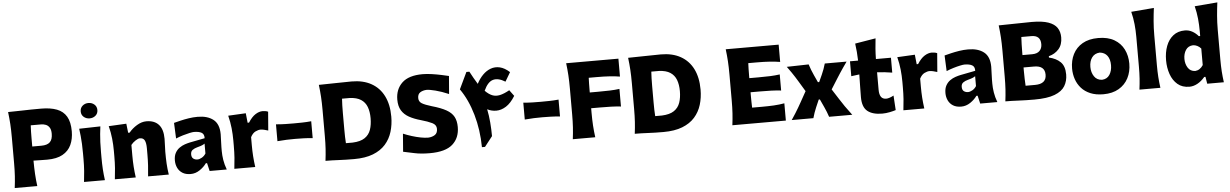

<svg xmlns="http://www.w3.org/2000/svg" viewBox="-35 -1437 13053 2038"><g transform="rotate(-5 6492.0 -418.0)"><path d="M60.5 0Q68.8 -64.9 72.8 -125.7Q76.7 -186.5 76.7 -263.2V-538.6Q76.7 -617.7 72.8 -680.4Q68.8 -743.2 60.5 -809.6Q122.6 -809.6 210.7 -812.5Q298.8 -815.4 411.6 -815.4Q512.2 -815.4 579.8 -789.6Q647.5 -763.7 681.9 -705.1Q716.3 -646.5 716.3 -547.4Q716.3 -465.8 687.3 -403.1Q658.2 -340.3 595.2 -305.2Q532.2 -270 429.2 -270Q395.5 -270 355.7 -271Q315.9 -272 284.2 -272.5Q284.7 -194.8 288.3 -130.9Q292 -66.9 300.8 0ZM287.6 -648.4Q285.6 -614.7 284.9 -579.6Q284.2 -544.4 284.2 -504.9V-422.9H380.4Q444.3 -422.9 473.1 -451.2Q502 -479.5 502 -540.5Q502 -583 486.8 -606.4Q471.7 -629.9 447.8 -639.2Q423.8 -648.4 397.5 -648.4Z M828.9 -748.9Q828.9 -786 854.9 -808.5Q881 -831.1 917.5 -831.1Q954.5 -831.1 980.6 -808.5Q1006.6 -786 1006.6 -748.9Q1006.6 -711.9 980.6 -689.6Q954.5 -667.3 917.5 -667.3Q881 -667.3 854.9 -689.6Q828.9 -711.9 828.9 -748.9ZM798.8 0Q806.2 -60.1 810.3 -116.9Q814.5 -173.8 814.5 -244.6V-300.8Q814.5 -358.9 812.3 -403.8Q810.1 -448.7 806.2 -488Q802.2 -527.3 796.9 -567.4L1022.9 -572.8Q1017.6 -532.2 1013.7 -492.2Q1009.8 -452.1 1007.8 -406Q1005.9 -359.9 1005.9 -300.8V-244.6Q1005.9 -173.8 1009.5 -116.9Q1013.2 -60.1 1021.5 0Z M1127.4 0Q1134.8 -60.1 1138.9 -116.9Q1143.1 -173.8 1143.1 -244.6V-300.8Q1143.1 -366.2 1136.2 -432.4Q1129.4 -498.5 1111.8 -567.4L1299.8 -577.1L1311 -479.5H1326.7Q1361.8 -522.5 1412.4 -553.2Q1462.9 -584 1513.7 -584Q1599.1 -584 1644.8 -533.7Q1690.4 -483.4 1690.4 -382.3Q1690.4 -345.2 1688.2 -310.1Q1686 -274.9 1686 -244.6Q1686 -173.8 1689.2 -116.9Q1692.4 -60.1 1702.1 0H1481.4Q1487.8 -60.1 1491.2 -115.7Q1494.6 -171.4 1494.6 -233.9V-297.9Q1494.6 -354.5 1480.5 -382.3Q1466.3 -410.2 1429.7 -410.2Q1410.6 -410.2 1381.8 -391.1Q1353 -372.1 1334 -347.7V-233.9Q1334 -171.4 1337.9 -115.7Q1341.8 -60.1 1350.1 0Z M1934.6 14.6Q1882.3 14.6 1847.9 -6.8Q1813.5 -28.3 1796.4 -64.2Q1779.3 -100.1 1779.3 -143.1Q1779.3 -191.9 1797.1 -223.9Q1814.9 -255.9 1842.8 -275.4Q1870.6 -294.9 1900.6 -304.9Q1930.7 -314.9 1954.6 -319.8L2114.7 -351.1Q2116.7 -394.5 2088.4 -410.9Q2060.1 -427.2 2006.3 -427.2Q1992.7 -427.2 1960.2 -420.4Q1927.7 -413.6 1887.9 -401.6Q1848.1 -389.6 1812.5 -374.5L1805.2 -541.5Q1833 -548.8 1874.3 -558.8Q1915.5 -568.8 1963.6 -576.4Q2011.7 -584 2059.6 -584Q2164.6 -584 2226.3 -535.6Q2288.1 -487.3 2288.1 -378.4Q2288.1 -350.6 2285.9 -310.8Q2283.7 -271 2283.7 -240.2V-198.7Q2283.7 -154.8 2291.5 -105Q2299.3 -55.2 2319.8 0H2137.2L2117.2 -85.4H2104Q2077.1 -46.9 2031.7 -16.1Q1986.3 14.6 1934.6 14.6ZM2019.5 -132.8Q2040.5 -132.8 2066.4 -147.5Q2092.3 -162.1 2108.9 -189V-294.4Q2099.6 -287.1 2083.5 -279.8Q2067.4 -272.5 2026.9 -261.7Q2000 -254.9 1978.5 -240Q1957 -225.1 1957 -192.9Q1957 -160.6 1975.6 -146.7Q1994.1 -132.8 2019.5 -132.8Z M2400.4 0Q2407.7 -60.1 2411.9 -116.9Q2416 -173.8 2416 -244.6V-300.8Q2416 -366.2 2409.2 -432.4Q2402.3 -498.5 2384.8 -567.4L2572.8 -577.1L2583.5 -475.1H2598.6Q2636.2 -534.2 2675.8 -559.1Q2715.3 -584 2752 -584Q2763.7 -584 2779.8 -581.8Q2795.9 -579.6 2810.5 -572.8L2794.4 -373.5Q2773.4 -380.4 2751 -385.5Q2728.5 -390.6 2714.4 -390.6Q2689 -390.6 2658.7 -375.7Q2628.4 -360.8 2606.9 -319.3V-233.9Q2606.9 -171.4 2610.8 -115.7Q2614.7 -60.1 2623 0Z M2881.8 -252.4V-432.1Q2933.1 -427.2 2980.5 -426.3Q3027.8 -425.3 3069.3 -425.3Q3111.3 -425.3 3158.9 -426.3Q3206.5 -427.2 3257.3 -432.1V-252.4Q3206.5 -257.3 3158.9 -258.8Q3111.3 -260.3 3069.3 -260.3Q3027.8 -260.3 2980.5 -258.8Q2933.1 -257.3 2881.8 -252.4Z M3371.6 0Q3379.9 -64.9 3383.8 -125.7Q3387.7 -186.5 3387.7 -263.2V-538.6Q3387.7 -617.7 3383.8 -680.4Q3379.9 -743.2 3371.6 -809.6Q3444.8 -809.6 3535.6 -812.5Q3626.5 -815.4 3720.7 -815.4Q3843.8 -815.4 3930.4 -766.8Q4017.1 -718.3 4062.7 -627Q4108.4 -535.6 4108.4 -407.2Q4108.4 -321.3 4085.4 -246.1Q4062.5 -170.9 4012 -113.8Q3961.4 -56.6 3878.7 -24.4Q3795.9 7.8 3676.3 7.8Q3587.4 7.8 3513.9 3.9Q3440.4 0 3371.6 0ZM3604 -168H3675.8Q3759.3 -171.4 3805.4 -202.6Q3851.6 -233.9 3869.9 -287.1Q3888.2 -340.3 3888.2 -409.7Q3888.2 -479 3868.9 -530Q3849.6 -581.1 3804.9 -610.1Q3760.3 -639.2 3684.1 -642.1H3604Q3601.6 -607.4 3600.6 -571Q3599.6 -534.7 3599.6 -488.3V-315.4Q3599.6 -271 3600.6 -236.1Q3601.6 -201.2 3604 -168Z M4482.4 15.6Q4387.7 15.6 4317.4 0.2Q4247.1 -15.1 4200.7 -24.4L4215.8 -215.8Q4258.8 -197.8 4306.4 -182.9Q4354 -168 4399.4 -159.2Q4444.8 -150.4 4481 -150.4Q4522.5 -152.8 4551.3 -171.6Q4580.1 -190.4 4580.1 -235.8Q4580.1 -278.3 4536.1 -299.8Q4492.2 -321.3 4418 -342.3Q4345.7 -362.3 4294.2 -391.1Q4242.7 -419.9 4215.1 -465.3Q4187.5 -510.7 4187.5 -580.6Q4187.5 -690.9 4258.5 -758.8Q4329.6 -826.7 4478 -826.7Q4524.4 -826.7 4577.1 -818.8Q4629.9 -811 4677.5 -800.8Q4725.1 -790.5 4755.9 -783.2L4740.2 -592.3Q4663.6 -625 4600.1 -641.1Q4536.6 -657.2 4505.4 -657.2Q4465.8 -655.3 4438 -637.7Q4410.2 -620.1 4410.2 -578.1Q4410.2 -540 4442.4 -520.5Q4474.6 -501 4544.9 -480Q4642.1 -452.6 4698 -421.1Q4753.9 -389.6 4777.8 -345.5Q4801.8 -301.3 4801.8 -235.8Q4801.8 -120.1 4726.1 -52.2Q4650.4 15.6 4482.4 15.6Z M5405.3 -767.6 5348.1 -670.9Q5274.4 -716.8 5217.8 -701.2Q5161.1 -685.5 5119.6 -593.8Q5158.7 -554.2 5196 -539.6Q5233.4 -524.9 5277.3 -534.4Q5321.3 -543.9 5379.9 -576.7L5427.2 -512.7Q5381.8 -438.5 5329.6 -405.5Q5277.3 -372.6 5225.3 -372.6Q5173.3 -372.6 5128.9 -396Q5143.1 -329.1 5149.2 -252.7Q5155.3 -176.3 5155.3 -107.4L5071.3 0H5038.6Q5036.6 -184.6 4989.5 -348.6Q4942.4 -512.7 4858.9 -631.3L4943.8 -809.6H4975.6Q4997.1 -769.5 5013.7 -739.7Q5030.3 -710 5053.2 -673.3Q5080.6 -727.1 5119.1 -766.1Q5157.7 -805.2 5204.1 -822Q5250.5 -838.9 5301.5 -827.1Q5352.5 -815.4 5405.3 -767.6Z M5517.1 -252.4V-432.1Q5568.4 -427.2 5615.7 -426.3Q5663.1 -425.3 5704.6 -425.3Q5746.6 -425.3 5794.2 -426.3Q5841.8 -427.2 5892.6 -432.1V-252.4Q5841.8 -257.3 5794.2 -258.8Q5746.6 -260.3 5704.6 -260.3Q5663.1 -260.3 5615.7 -258.8Q5568.4 -257.3 5517.1 -252.4Z M6006.8 0Q6015.1 -64.9 6019 -125.7Q6022.9 -186.5 6022.9 -263.2V-538.6Q6022.9 -617.7 6019 -680.4Q6015.1 -743.2 6006.8 -809.6H6563.5V-618.7Q6512.2 -627 6454.1 -630.9Q6396 -634.8 6316.9 -634.8H6231.9Q6231 -604 6230.2 -572.3Q6229.5 -540.5 6229.5 -504.9V-478.5H6318.8Q6392.1 -478.5 6444.6 -480.5Q6497.1 -482.4 6546.4 -488.8V-301.3Q6494.6 -307.1 6441.9 -308.8Q6389.2 -310.5 6318.4 -310.5H6229.5V-263.2Q6229.5 -186.5 6233.4 -125.7Q6237.3 -64.9 6246.1 0Z M6667 0Q6675.3 -64.9 6679.2 -125.7Q6683.1 -186.5 6683.1 -263.2V-538.6Q6683.1 -617.7 6679.2 -680.4Q6675.3 -743.2 6667 -809.6Q6740.2 -809.6 6831.1 -812.5Q6921.9 -815.4 7016.1 -815.4Q7139.2 -815.4 7225.8 -766.8Q7312.5 -718.3 7358.2 -627Q7403.8 -535.6 7403.8 -407.2Q7403.8 -321.3 7380.9 -246.1Q7357.9 -170.9 7307.4 -113.8Q7256.8 -56.6 7174.1 -24.4Q7091.3 7.8 6971.7 7.8Q6882.8 7.8 6809.3 3.9Q6735.8 0 6667 0ZM6899.4 -168H6971.2Q7054.7 -171.4 7100.8 -202.6Q7147 -233.9 7165.3 -287.1Q7183.6 -340.3 7183.6 -409.7Q7183.6 -479 7164.3 -530Q7145 -581.1 7100.3 -610.1Q7055.7 -639.2 6979.5 -642.1H6899.4Q6897 -607.4 6896 -571Q6895 -534.7 6895 -488.3V-315.4Q6895 -271 6896 -236.1Q6897 -201.2 6899.4 -168Z M7707 0Q7715.3 -64.9 7719.2 -125.7Q7723.1 -186.5 7723.1 -263.2V-538.6Q7723.1 -617.7 7719.2 -680.4Q7715.3 -743.2 7707 -809.6H8271V-625.5Q8219.7 -633.8 8161.4 -637.9Q8103 -642.1 8024.4 -642.1H7932.6Q7931.2 -609.4 7930.4 -575.9Q7929.7 -542.5 7929.7 -504.9V-482.4H8027.3Q8100.1 -482.4 8152.8 -484.6Q8205.6 -486.8 8254.9 -493.7V-322.3Q8203.1 -328.1 8150.4 -330.1Q8097.7 -332 8026.9 -332H7929.7V-296.9Q7929.7 -261.2 7930.4 -229.7Q7931.2 -198.2 7932.1 -168H8038.6Q8104.5 -168 8163.3 -171.1Q8222.2 -174.3 8276.9 -184.1V0Z M8339.4 0Q8366.2 -40 8384.8 -69.6Q8403.3 -99.1 8418.7 -125.5Q8434.1 -151.9 8450.7 -181.6L8512.7 -293L8450.2 -396.5Q8433.1 -425.3 8417 -450.4Q8400.9 -475.6 8381.8 -503.7Q8362.8 -531.7 8336.4 -567.4L8569.8 -572.8Q8579.6 -540.5 8591.1 -512.2Q8602.5 -483.9 8616.2 -453.1L8651.4 -376.5H8665L8699.2 -451.7Q8712.9 -482.9 8722.4 -508.8Q8731.9 -534.7 8741.2 -567.4H8973.6Q8946.8 -529.8 8928.5 -502.9Q8910.2 -476.1 8894.5 -452.1Q8878.9 -428.2 8860.4 -398.9L8790 -287.1L8859.4 -178.7Q8885.7 -137.2 8913.1 -97.4Q8940.4 -57.6 8984.4 0H8737.8Q8727.5 -29.3 8718 -54.4Q8708.5 -79.6 8694.3 -109.4L8656.2 -191.9H8644L8609.9 -113.3Q8596.2 -82 8587.9 -56.9Q8579.6 -31.7 8570.3 0Z M9303.7 15.6Q9200.7 15.6 9146.5 -28.1Q9092.3 -71.8 9092.3 -177.2Q9092.3 -231 9093.8 -289.6Q9095.2 -348.1 9096.2 -419.9L9009.8 -408.7V-567.4H9096.2Q9094.7 -616.7 9091.1 -660.4Q9087.4 -704.1 9081.1 -750L9301.3 -786.6Q9294.9 -729.5 9291 -678.7Q9287.1 -627.9 9286.1 -567.4H9446.3V-408.7Q9406.2 -415.5 9365.7 -419.9Q9325.2 -424.3 9286.1 -426.3V-239.7Q9286.1 -190.4 9303.5 -164.6Q9320.8 -138.7 9358.9 -138.7Q9374.5 -138.7 9396.2 -146Q9418 -153.3 9438.5 -165L9448.2 -9.3Q9425.3 -1.5 9384 7.1Q9342.8 15.6 9303.7 15.6Z M9529.3 0Q9536.6 -60.1 9540.8 -116.9Q9544.9 -173.8 9544.9 -244.6V-300.8Q9544.9 -366.2 9538.1 -432.4Q9531.2 -498.5 9513.7 -567.4L9701.7 -577.1L9712.4 -475.1H9727.5Q9765.1 -534.2 9804.7 -559.1Q9844.2 -584 9880.9 -584Q9892.6 -584 9908.7 -581.8Q9924.8 -579.6 9939.5 -572.8L9923.3 -373.5Q9902.3 -380.4 9879.9 -385.5Q9857.4 -390.6 9843.3 -390.6Q9817.9 -390.6 9787.6 -375.7Q9757.3 -360.8 9735.8 -319.3V-233.9Q9735.8 -171.4 9739.7 -115.7Q9743.7 -60.1 9752 0Z M10145 14.6Q10092.8 14.6 10058.3 -6.8Q10023.9 -28.3 10006.8 -64.2Q9989.7 -100.1 9989.7 -143.1Q9989.7 -191.9 10007.6 -223.9Q10025.4 -255.9 10053.2 -275.4Q10081.1 -294.9 10111.1 -304.9Q10141.1 -314.9 10165 -319.8L10325.2 -351.1Q10327.1 -394.5 10298.8 -410.9Q10270.5 -427.2 10216.8 -427.2Q10203.1 -427.2 10170.7 -420.4Q10138.2 -413.6 10098.4 -401.6Q10058.6 -389.6 10022.9 -374.5L10015.6 -541.5Q10043.5 -548.8 10084.7 -558.8Q10126 -568.8 10174.1 -576.4Q10222.2 -584 10270 -584Q10375 -584 10436.8 -535.6Q10498.5 -487.3 10498.5 -378.4Q10498.5 -350.6 10496.3 -310.8Q10494.1 -271 10494.1 -240.2V-198.7Q10494.1 -154.8 10502 -105Q10509.8 -55.2 10530.3 0H10347.7L10327.6 -85.4H10314.5Q10287.6 -46.9 10242.2 -16.1Q10196.8 14.6 10145 14.6ZM10230 -132.8Q10251 -132.8 10276.9 -147.5Q10302.7 -162.1 10319.3 -189V-294.4Q10310.1 -287.1 10293.9 -279.8Q10277.8 -272.5 10237.3 -261.7Q10210.4 -254.9 10189 -240Q10167.5 -225.1 10167.5 -192.9Q10167.5 -160.6 10186 -146.7Q10204.6 -132.8 10230 -132.8Z M10924.8 7.8Q10831.5 7.8 10755.6 3.9Q10679.7 0 10615.7 0Q10624 -64.9 10627.9 -125.7Q10631.8 -186.5 10631.8 -263.2V-538.6Q10631.8 -617.7 10627.9 -680.4Q10624 -743.2 10615.7 -809.6Q10697.8 -809.6 10788.1 -812.5Q10878.4 -815.4 10967.8 -815.4Q11079.1 -815.4 11144.3 -792.5Q11209.5 -769.5 11237.5 -727.1Q11265.6 -684.6 11265.6 -625.5Q11265.6 -547.4 11223.4 -500.2Q11181.2 -453.1 11117.2 -437.5V-422.9Q11193.4 -405.8 11238.5 -361.6Q11283.7 -317.4 11283.7 -228.5Q11283.7 -159.7 11251.7 -106.2Q11219.7 -52.7 11141.6 -22.5Q11063.5 7.8 10924.8 7.8ZM10839.4 -473.6H10942.4Q10995.6 -473.6 11022.2 -500.5Q11048.8 -527.3 11048.8 -571.8Q11048.8 -666 10951.7 -666H10844.2Q10842.3 -627.9 10840.8 -588.1Q10839.4 -548.3 10839.4 -496.1ZM10844.2 -146.5H10945.3Q11065.9 -146.5 11065.9 -245.6Q11065.9 -341.8 10952.1 -341.8H10839.4V-306.6Q10839.4 -256.8 10840.8 -219.7Q10842.3 -182.6 10844.2 -146.5Z M11659.2 15.6Q11579.6 15.6 11521.5 -8.8Q11463.4 -33.2 11425.8 -75.4Q11388.2 -117.7 11369.9 -171.9Q11351.6 -226.1 11351.6 -285.2Q11351.6 -370.1 11385.7 -437.7Q11419.9 -505.4 11487.5 -544.7Q11555.2 -584 11655.3 -584Q11758.3 -584 11826.2 -544.2Q11894 -504.4 11927.7 -436.8Q11961.4 -369.1 11961.4 -285.2Q11961.4 -199.2 11926.3 -131.1Q11891.1 -63 11823.7 -23.7Q11756.3 15.6 11659.2 15.6ZM11658.2 -138.7Q11711.9 -141.6 11739.3 -183.1Q11766.6 -224.6 11766.6 -285.2Q11766.6 -348.1 11738.8 -385.7Q11710.9 -423.3 11658.2 -428.7Q11603.5 -424.8 11575 -385.5Q11546.4 -346.2 11546.4 -285.2Q11546.4 -226.6 11575 -184.1Q11603.5 -141.6 11658.2 -138.7Z M12044.4 0Q12052.2 -60.1 12056.2 -116.9Q12060.1 -173.8 12060.1 -244.6V-560.5Q12060.1 -629.4 12053.5 -695.8Q12046.9 -762.2 12029.8 -830.6L12272.5 -850.6Q12263.7 -783.7 12257.6 -711.4Q12251.5 -639.2 12251.5 -560.5V-244.6Q12251.5 -173.8 12255.4 -116.9Q12259.3 -60.1 12267.6 0Z M12576.7 15.6Q12500 15.6 12450.4 -26.6Q12400.9 -68.8 12377 -137.2Q12353 -205.6 12353 -284.7Q12353 -369.1 12378.4 -436.8Q12403.8 -504.4 12454.1 -544.2Q12504.4 -584 12578.6 -584Q12620.6 -584 12657 -564Q12693.4 -543.9 12721.7 -510.7H12736.3V-560.5Q12736.3 -629.4 12729.7 -695.8Q12723.1 -762.2 12706.1 -830.6L12948.7 -850.6Q12939.9 -783.7 12933.8 -711.4Q12927.7 -639.2 12927.7 -560.5V-244.6Q12927.7 -173.8 12931.6 -116.9Q12935.5 -60.1 12943.8 0H12766.6L12754.4 -74.2H12741.2Q12703.6 -29.8 12661.1 -7.1Q12618.7 15.6 12576.7 15.6ZM12651.4 -145.5Q12703.6 -149.9 12736.3 -201.2V-377.4Q12719.2 -397.5 12696.8 -408.4Q12674.3 -419.4 12651.9 -419.9Q12600.1 -417.5 12574.2 -377.9Q12548.3 -338.4 12548.3 -282.7Q12548.3 -230 12574 -189Q12599.6 -147.9 12651.4 -145.5Z"/></g></svg>

Font: Pinar-DS4-FD ExtraBold
Style: Regular
Weight: 800
Designer: Amin Abedi
Version: Version 3.000